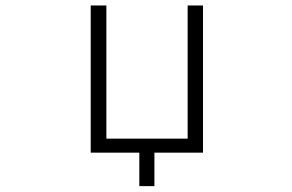

<svg xmlns="http://www.w3.org/2000/svg" viewBox="-20 -542 1040 683"><path d="M647.5 -522.5H702.1V1H529.3V120.1H475.6V1H302.7V-522.5H358.4V-48.8H647.5Z"/></svg>

Font: Gen Shin Gothic Monospace Light
Style: Regular
Weight: 300
Designer: [Source Han Sans]
Ryoko NISHIZUKA  (kana & ideographs); Paul D. Hunt (Latin, Greek & Cyrillic); Wenlong ZHANG  (bopomofo
Version: Version 1.002.20150607